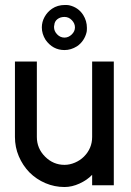

<svg xmlns="http://www.w3.org/2000/svg" viewBox="-20 -747 527 771"><path d="M350 -3V-45Q330 -24 299.5 -10Q269 4 239 4Q199 4 162.5 -11.5Q126 -27 98 -55Q71 -83 55.5 -119.5Q40 -156 40 -197V-500H128V-197Q128 -151 161 -118Q194 -85 239 -85Q260 -85 281 -94Q302 -103 317 -118Q350 -151 350 -197V-500H437V-3ZM239 -546Q192 -546 163 -587Q148 -611 148 -637Q148 -659 159 -679Q170 -699 189 -712Q211 -727 241 -727Q252 -727 257 -726Q294 -718 314 -687Q329 -663 329 -635Q329 -624 328 -619Q324 -601 314 -586Q304 -571 289 -561Q265 -546 239 -546ZM198 -646Q197 -643 197 -638Q197 -622 209.5 -609Q222 -596 239 -596Q255 -596 268 -608.5Q281 -621 281 -637Q281 -653 268.5 -666Q256 -679 239 -679Q222 -679 210.5 -670Q199 -661 198 -646Z"/></svg>

Font: Sulphur Point
Style: Bold
Weight: 700
Designer: Noponies / Dale Sattler
Foundry: Noponies
Version: Version 1.000; ttfautohint (v1.8)